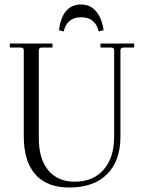

<svg xmlns="http://www.w3.org/2000/svg" viewBox="-20 -824 639 856"><path d="M342 -804Q382 -804 408 -774Q434 -744 442 -689L420 -684Q405 -747 342 -747Q279 -747 264 -684L243 -689Q257 -804 342 -804ZM289 12Q189 12 137.5 -46.5Q86 -105 86 -216V-600Q86 -612 72 -612H24V-630H214V-612H167Q153 -612 153 -600V-208Q153 -116 195 -65Q237 -14 313 -14Q395 -14 442 -67.5Q489 -121 489 -216V-600Q489 -612 475 -612H428V-630H578V-612H531Q517 -612 517 -600V-216Q517 -107 457.5 -47.5Q398 12 289 12Z"/></svg>

Font: Arapey Thin
Style: Regular
Weight: 100
Designer: Eduardo Rodriguez Tunni
Foundry: Eduardo Rodriguez Tunni
Version: Version 4.000;hotconv 1.0.109;makeotfexe 2.5.65596